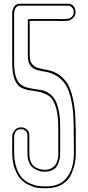

<svg xmlns="http://www.w3.org/2000/svg" viewBox="-20 -814 468 1021"><path d="M148 -703Q146 -703 143 -702.5Q140 -702 138 -702V-518Q138 -488 151.5 -472.5Q165 -457 186.5 -451.5Q208 -446 234 -441.5Q260 -437 286 -421.5Q312 -406 333.5 -377Q355 -348 368.5 -286.5Q382 -225 382 -136H383V-135V-7V5Q383 28 378.5 52.5Q374 77 360 110.5Q346 144 312 165.5Q278 187 228 187H213Q196 187 178.5 184.5Q161 182 135.5 170.5Q110 159 91 139.5Q72 120 58.5 83Q45 46 45 -4V-82Q45 -91 46.5 -100.5Q48 -110 60 -123.5Q72 -137 93 -137Q98 -137 105 -135.5Q112 -134 124 -124Q136 -114 136 -96V-82V5Q136 33 146.5 52Q157 71 173 78Q189 85 198.5 87Q208 89 216 89H218Q237 89 251 82Q265 75 272.5 65.5Q280 56 284 43.5Q288 31 289 22.5Q290 14 290 6V1V-135Q290 -204 276.5 -246Q263 -288 241.5 -303Q220 -318 194 -324Q168 -330 141.5 -333.5Q115 -337 93.5 -347.5Q72 -358 58.5 -390Q45 -422 45 -479V-751L46 -752Q52 -794 87 -794H122H134H138H148H306H341Q359 -794 369 -783Q379 -772 380 -762L382 -751Q382 -731 369.5 -719Q357 -707 347 -705Q337 -703 328 -703H326L306 -702L285 -703ZM148 -713H285L306 -712L326 -713H328Q336 -713 344.5 -714.5Q353 -716 362.5 -725.5Q372 -735 372 -751Q372 -755 371 -760.5Q370 -766 362 -775Q354 -784 341 -784H87Q61 -784 56 -751L55 -744V-479Q55 -437 63.5 -409Q72 -381 86 -368.5Q100 -356 118.5 -350Q137 -344 157.5 -341.5Q178 -339 198 -335.5Q218 -332 236.5 -320.5Q255 -309 269 -289Q283 -269 291.5 -230Q300 -191 300 -135V1Q300 2 300 6Q300 17 297.5 29.5Q295 42 288 59.5Q281 77 263 88Q245 99 218 99H216Q210 99 202 98Q194 97 179.5 91.5Q165 86 154 77Q143 68 134.5 49Q126 30 126 5V-96Q126 -109 117 -117Q108 -125 102.5 -126Q97 -127 93 -127Q55 -127 55 -82V-4Q55 44 68 79.5Q81 115 98.5 133Q116 151 140 161.5Q164 172 180 174.5Q196 177 213 177H228Q256 177 278.5 169.5Q301 162 315.5 150.5Q330 139 341 122.5Q352 106 358 90.5Q364 75 367.5 57.5Q371 40 372 28Q373 16 373 5V-7Q373 -27 372.5 -67Q372 -107 372 -126V-136Q372 -224 358.5 -284Q345 -344 323.5 -371.5Q302 -399 276 -413.5Q250 -428 224 -432Q198 -436 176.5 -442Q155 -448 141.5 -465.5Q128 -483 128 -518V-712H138H142Q145 -713 148 -713Z"/></svg>

Font: Soda Fountain
Style: Outline
Weight: 400
Version: Version 1.0